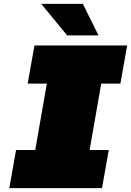

<svg xmlns="http://www.w3.org/2000/svg" viewBox="-20 -972 677 992"><path d="M327 -789 193 -952H408L489 -789ZM28 0 63 -197H162L222 -540H123L158 -737H637L602 -540H503L443 -197H542L507 0Z"/></svg>

Font: Tomorrow ExtraBold
Style: Italic
Weight: 800
Italic angle: -10°
Designer: Tony de Marco, Monica Rizzolli
Foundry: Just in Type
Version: Version 2.002